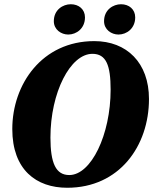

<svg xmlns="http://www.w3.org/2000/svg" viewBox="-20 -866 723 906"><path d="M297 20C543 20 683 -177 683 -399C683 -570 578 -672 425 -672C178 -672 38 -468 38 -257C38 -65 151 20 297 20ZM307 -40C244 -40 218 -95 218 -217C218 -430 312 -612 416 -612C481 -612 502 -558 502 -443C502 -230 410 -40 307 -40ZM302 -703C341 -703 381 -732 381 -784C381 -822 352 -846 314 -846C277 -846 234 -820 234 -766C234 -726 269 -703 302 -703ZM539 -703C578 -703 618 -732 618 -784C618 -822 589 -846 551 -846C514 -846 471 -820 471 -766C471 -726 506 -703 539 -703Z"/></svg>

Font: Source Serif Pro Black
Style: Italic
Weight: 900
Italic angle: -12°
Designer: Frank Grießhammer
Foundry: Adobe Systems Incorporated
Version: Version 3.001;hotconv 1.0.111;makeotfexe 2.5.65597